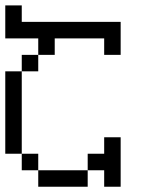

<svg xmlns="http://www.w3.org/2000/svg" viewBox="-20 -708 540 728"><path d="M125 -62.5V0H312.5V-62.5ZM125 -62.5V-125H62.5V-62.5ZM375 -62.5V0H437.5V-187.5H375V-125H312.5V-62.5ZM62.5 -125V-437.5H0V-125ZM62.5 -437.5H125V-500H62.5ZM125 -500H187.5V-562.5H375V-500H437.5Q437.5 -500 437.5 -625H62.5V-687.5H0Q0 -687.5 0 -562.5H125Z"/></svg>

Font: BFUnifontExMono
Style: Regular
Weight: 500
Version: Version 15.0.06